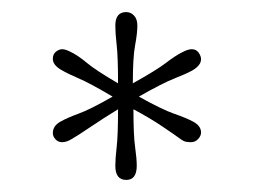

<svg xmlns="http://www.w3.org/2000/svg" viewBox="-20 -739 436 318"><path d="M189 -441Q171 -441 171 -464.5Q171 -476 173.2 -495.2Q175.5 -514.5 175.5 -558Q152.5 -544 130 -528.8Q107.5 -513.5 97.5 -508Q90 -503.5 82.5 -503.5Q76.5 -503.5 72 -508.2Q67.5 -513 67.5 -518.5Q67.5 -530.5 80 -537.5Q91.5 -544 110.2 -550.8Q129 -557.5 166.5 -579Q128.5 -601.5 110.2 -609.2Q92 -617 81 -623.5Q67.5 -631.5 67.5 -641.5Q67.5 -649.5 72.8 -653.5Q78 -657.5 83 -657.5Q89 -657.5 99 -652Q110 -646.5 124 -634.8Q138 -623 175.5 -601Q175.5 -645.5 173.2 -664.8Q171 -684 171 -696.5Q171 -719 189 -719Q196.5 -719 202 -713.2Q207.5 -707.5 207.5 -696.5Q207.5 -684 203.8 -664.2Q200 -644.5 200 -601Q239.5 -623 254.8 -634.8Q270 -646.5 281 -652Q291 -657.5 297.5 -657.5Q305 -657.5 309 -651.8Q313 -646 313 -641Q313 -630.5 298 -622Q288 -616.5 268.8 -609Q249.5 -601.5 210 -579Q248.5 -557.5 268.8 -550.5Q289 -543.5 300 -537.5Q313 -530.5 313 -519.5Q313 -514 308.2 -508.8Q303.5 -503.5 296 -503.5Q292.5 -503.5 288.2 -504.2Q284 -505 280 -508Q270.5 -515 249 -529.5Q227.5 -544 201 -558Q201 -514.5 203.8 -495.2Q206.5 -476 206.5 -464.5Q206.5 -441 189 -441Z"/></svg>

Font: Imbue 10pt Thin
Style: Regular
Weight: 100
Designer: Tyler Finck
Foundry: Etcetera Type Company
Version: Version 1.102; ttfautohint (v1.8.3)